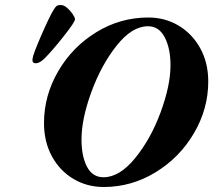

<svg xmlns="http://www.w3.org/2000/svg" viewBox="-20 -734 853 768"><path d="M156 -242Q156 -351 212.5 -448.5Q269 -546 365 -605Q461 -664 573 -664Q640 -664 694.5 -631.5Q749 -599 781 -541Q813 -483 813 -408Q813 -299 756 -201.5Q699 -104 602.5 -45Q506 14 395 14Q328 14 273.5 -18.5Q219 -51 187.5 -109Q156 -167 156 -242ZM662 -473Q662 -540 639 -584.5Q616 -629 572 -629Q508 -629 446.5 -551.5Q385 -474 345.5 -366Q306 -258 306 -176Q306 -109 328 -67Q350 -25 394 -25Q458 -25 520.5 -101.5Q583 -178 622.5 -285Q662 -392 662 -473ZM110 -498Q111 -514 144 -590Q177 -666 194 -694Q202 -707 207 -710.5Q212 -714 223 -714Q235 -714 248 -703Q261 -692 270.5 -678Q280 -664 280 -657Q280 -646 234.5 -588.5Q189 -531 159 -501Q139 -481 123 -481Q108 -481 110 -498Z"/></svg>

Font: EB Garamond ExtraBold
Style: Italic
Weight: 800
Italic angle: -17.2°
Designer: Georg Duffner and Octavio Pardo
Foundry: Georg Duffner
Version: Version 1.000